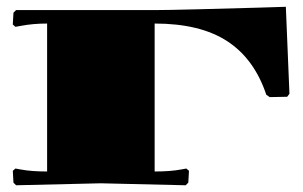

<svg xmlns="http://www.w3.org/2000/svg" viewBox="-20 -550 900 571"><path d="M120.1 -40V-480Q78.1 -480 42 -473.1L25.9 -470.2L18.1 -477.1L20 -512.2L27.8 -520H439.9Q475.6 -520 573 -522.5Q670.4 -524.9 750 -527.3L830.1 -529.8L840.8 -271L834 -262.2L782.2 -261.2L772 -268.1Q736.3 -375 655.8 -427.5Q575.2 -480 439.9 -480V-40Q486.8 -40 518.1 -45.9L534.2 -48.8L542 -42L540 -6.8L532.2 1L279.8 -4.9L27.8 1L20 -6.8L18.1 -42L25.9 -48.8L42 -45.9Q73.2 -40 120.1 -40Z"/></svg>

Font: Yokawerad
Style: Regular
Weight: 500
Designer: gluk
Foundry: gluk
Version: Version 0.79